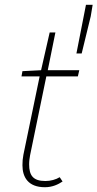

<svg xmlns="http://www.w3.org/2000/svg" viewBox="-20 -772 408 804"><path d="M168 12C200 12 224 0 242 -12L230 -30C214 -20 192 -14 170 -14C118 -14 102 -38 102 -84C102 -98 104 -110 106 -122L174 -452H306L312 -478H180L212 -636H188L152 -478L74 -474L70 -452H146L78 -124C75 -108 74 -96 74 -80C74 -30 98 12 168 12ZM300 -548H322L360 -704L368 -752H340Z"/></svg>

Font: Source Sans Pro ExtraLight
Style: Italic
Weight: 200
Italic angle: -11°
Designer: Paul D. Hunt
Foundry: Adobe Systems Incorporated
Version: Version 3.006;hotconv 1.0.111;makeotfexe 2.5.65597